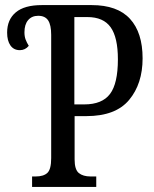

<svg xmlns="http://www.w3.org/2000/svg" viewBox="-20 -734 603 754"><path d="M106 -41H120Q151 -41 166 -55Q181 -69 181 -113V-597Q181 -636 169 -654Q157 -672 130 -672Q105 -672 90.5 -655Q76 -638 76 -607Q76 -591 80.5 -579Q85 -567 93 -554Q79 -537 58 -537Q34 -537 21 -555.5Q8 -574 8 -606Q8 -657 42 -685.5Q76 -714 144 -714H340Q441 -714 490.5 -660Q540 -606 540 -505Q540 -405 487 -341.5Q434 -278 319 -278H273V-108Q273 -68 289.5 -54.5Q306 -41 336 -41H358V0H106ZM311 -324Q381 -324 412 -365Q443 -406 443 -501Q443 -587 414.5 -627Q386 -667 323 -667H272V-324Z"/></svg>

Font: Noto Serif Cond
Style: Regular
Weight: 400
Width: 3
Designer: Monotype Design Team
Foundry: Monotype Imaging Inc.
Version: Version 1.001